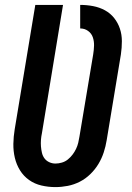

<svg xmlns="http://www.w3.org/2000/svg" viewBox="-20 -755 540 783"><path d="M206 8Q177 8 149 1.5Q121 -5 98.5 -21Q76 -37 61.5 -60.5Q47 -84 40.5 -111.5Q34 -139 34.5 -168.5Q35 -198 40 -228L124 -735H237L151 -212Q148 -198 147 -184.5Q146 -171 147 -158Q148 -145 151 -132Q154 -119 161.5 -109Q169 -99 181 -93.5Q193 -88 206 -88Q219 -88 232.5 -92Q246 -96 256.5 -104.5Q267 -113 275.5 -124Q284 -135 290 -147.5Q296 -160 299 -172.5Q302 -185 304 -198L360 -533Q363 -551 363.5 -569Q364 -587 358.5 -603Q353 -619 339 -629Q325 -639 307 -639V-735Q334 -735 360 -730Q386 -725 408 -713Q430 -701 445.5 -681.5Q461 -662 469 -638Q477 -614 477 -587Q477 -560 473 -533L415 -183Q411 -158 403 -133.5Q395 -109 381.5 -86.5Q368 -64 348.5 -45Q329 -26 305.5 -14Q282 -2 256.5 3Q231 8 206 8Z"/></svg>

Font: Iosevka Term Curly Oblique
Style: Bold
Weight: 700
Italic angle: -9°
Designer: Belleve Invis
Foundry: Belleve Invis
Version: Version 32.3.0